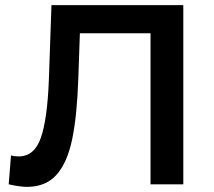

<svg xmlns="http://www.w3.org/2000/svg" viewBox="-20 -720 835 750"><path d="M696 -700V0H568V-590H292L286 -415Q281 -268 262 -176.5Q243 -85 201 -37.5Q159 10 85 10Q59 10 14 0L23 -113Q36 -109 53 -109Q114 -109 139.5 -181.5Q165 -254 171 -410L181 -700Z"/></svg>

Font: mBank SemiBold
Style: Regular
Weight: 600
Designer: Julieta Ulanovsky
Foundry: Julieta Ulanovsky
Version: Version 7.200